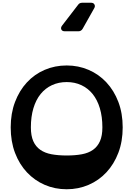

<svg xmlns="http://www.w3.org/2000/svg" viewBox="-20 -1365 972 1399"><path d="M582 -1155Q571 -1137 551 -1137H453Q433 -1137 427 -1150Q421 -1163 432 -1178L549 -1330Q559 -1345 579 -1345H644Q661 -1345 668 -1332.5Q675 -1320 667 -1306ZM466 14Q380 14 306 -18Q232 -50 176.5 -109Q121 -168 89.5 -251Q58 -334 58 -437Q58 -539 89.5 -622Q121 -705 176 -764.5Q231 -824 305.5 -856Q380 -888 466 -888Q551 -888 625.5 -856Q700 -824 755.5 -764.5Q811 -705 842.5 -622Q874 -539 874 -437Q874 -335 842.5 -252Q811 -169 755.5 -109.5Q700 -50 625.5 -18Q551 14 466 14ZM466 -767Q407 -767 358.5 -744.5Q310 -722 276 -680Q242 -638 223.5 -576.5Q205 -515 205 -437Q205 -376 222.5 -336.5Q240 -297 273.5 -273.5Q307 -250 355.5 -241Q404 -232 466 -232Q528 -232 576.5 -241Q625 -250 658 -273.5Q691 -297 708.5 -336.5Q726 -376 726 -437Q726 -515 707.5 -576.5Q689 -638 655 -680Q621 -722 573 -744.5Q525 -767 466 -767Z"/></svg>

Font: OpenDyslexic3
Style: Bold
Weight: 700
Designer: Abelardo Gonzalez
Version: Version 1.000;PS 001.001;hotconv 1.0.56